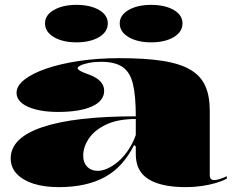

<svg xmlns="http://www.w3.org/2000/svg" viewBox="-20 -754 963 789"><path d="M471 -515Q579 -515 650.5 -503.5Q722 -492 764 -466.5Q806 -441 824 -400Q842 -359 842 -300V-34Q842 -24 846.5 -19Q851 -14 860 -14Q869 -14 882.5 -18Q896 -22 912 -30V-20Q894 -10 867 -2Q840 6 808 10.5Q776 15 744 15Q643 15 590.5 -17.5Q538 -50 538 -120Q538 -129 538 -133Q538 -137 538 -141.5Q538 -146 538 -152L531 -158Q509 -114 479.5 -81Q450 -48 412 -27Q374 -6 326.5 4.5Q279 15 222 15Q162 15 118 1Q74 -13 49 -39.5Q24 -66 24 -103Q24 -188 155.5 -232Q287 -276 538 -276Q538 -359 526.5 -408Q515 -457 484 -478.5Q453 -500 396 -500Q367 -500 345 -495.5Q323 -491 311 -485Q299 -479 299 -474Q299 -469 310 -462.5Q321 -456 350 -446Q408 -423 408 -381Q408 -339 357.5 -316.5Q307 -294 219 -294Q143 -294 95.5 -315Q48 -336 48 -373Q48 -401 80 -426.5Q112 -452 170 -472Q228 -492 305 -503.5Q382 -515 471 -515ZM538 -265Q464 -265 416 -242Q368 -219 345 -184.5Q322 -150 322 -115Q322 -95 329.5 -81Q337 -67 350.5 -59.5Q364 -52 382 -52Q400 -52 421.5 -61.5Q443 -71 464.5 -89Q486 -107 505.5 -135Q525 -163 538 -199ZM601 -734Q658 -734 694 -713Q730 -692 730 -658Q730 -623 694 -601.5Q658 -580 601 -580Q545 -580 508.5 -601.5Q472 -623 472 -658Q472 -692 508.5 -713Q545 -734 601 -734ZM294 -734Q351 -734 387 -713Q423 -692 423 -658Q423 -623 387 -601.5Q351 -580 294 -580Q238 -580 201.5 -601.5Q165 -623 165 -658Q165 -692 201.5 -713Q238 -734 294 -734Z"/></svg>

Font: Kalnia SemiExpanded SemiBold
Style: Regular
Weight: 600
Width: 6
Designer: Frida Medrano
Foundry: Frida Medrano
Version: Version 1.105